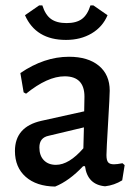

<svg xmlns="http://www.w3.org/2000/svg" viewBox="-20 -679 504 707"><path d="M324 -659 376 -623Q358 -580 317.5 -556Q277 -532 223 -532Q112 -532 72 -623L124 -659H136Q147 -624 168 -609Q189 -594 225 -594Q261 -594 281.5 -609Q302 -624 313 -659ZM234 -470Q304 -470 344 -437Q384 -404 384 -345Q384 -327 378 -226Q372 -125 372 -108Q372 -89 378 -81.5Q384 -74 400 -74Q411 -74 431 -78L439 -71L430 -15Q401 3 367 7Q302 1 293 -67H286Q235 -13 183 8Q114 7 74.5 -28Q35 -63 35 -123Q35 -212 132 -234L290 -269L291 -323Q291 -398 218 -398Q155 -398 76 -334L67 -339L55 -410Q143 -470 234 -470ZM289 -210 159 -179Q125 -172 125 -136Q125 -106 141.5 -89Q158 -72 186 -72Q234 -72 287 -133Z"/></svg>

Font: Alegreya Sans Medium
Style: Regular
Weight: 500
Designer: Juan Pablo del Peral
Foundry: Huerta Tipografica
Version: Version 2.007